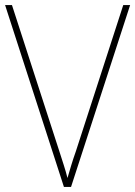

<svg xmlns="http://www.w3.org/2000/svg" viewBox="-20 -734 531 754"><path d="M491 -714 259 0H231L0 -714H27L213 -140Q222 -112 230.5 -85.5Q239 -59 245 -35Q252 -59 259.5 -84Q267 -109 278 -140L464 -714Z"/></svg>

Font: Noto Sans Myanmar UI SemiCondensed Thin
Style: Regular
Weight: 100
Width: 4
Designer: Monotype Design Team
Foundry: Monotype Imaging Inc.
Version: Version 2.103; ttfautohint (v1.8.4.7-5d5b)